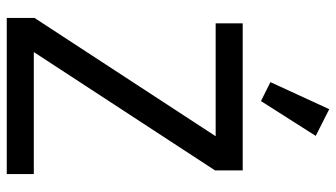

<svg xmlns="http://www.w3.org/2000/svg" viewBox="-233 -761 994 568"><g transform="rotate(90 264.0 -477.0)"><path d="M495 0H33V-82L383 -618H49V-698H484V-616L134 -80H495ZM279 -752 223 -780 303 -954 382 -914Z"/></g></svg>

Font: IBM Plex Sans Cond Text
Style: Regular
Weight: 450
Width: 3
Designer: Mike Abbink, Paul van der Laan, Pieter van Rosmalen
Foundry: Bold Monday
Version: Version 1.3